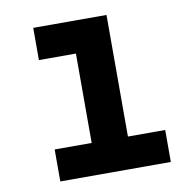

<svg xmlns="http://www.w3.org/2000/svg" viewBox="-72 -681 743 751"><g transform="rotate(-10 300.0 -305.0)"><path d="M108 -610H399V-127H547V0H108V-127H255V-482H108Z"/></g></svg>

Font: Martian Mono Condensed SemiBold
Style: Regular
Weight: 600
Width: 3
Designer: Roman Shamin
Foundry: Evil Martians
Version: Version 1.000